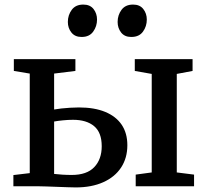

<svg xmlns="http://www.w3.org/2000/svg" viewBox="-20 -814 906 839"><path d="M573 0V-51L643 -60.5V-491L569 -504V-555.5H821.5V-504L752.5 -491V-60.5L828 -51V0ZM38.5 0V-49L110 -57.5V-492.5L40.5 -504V-555.5H309.5V-504L216.5 -492.5V-335.5Q230 -338 248 -340Q266 -342 286 -343.2Q306 -344.5 325 -344.5Q392.5 -344.5 439.8 -325Q487 -305.5 511.8 -268.8Q536.5 -232 536.5 -179.5Q536.5 -123.5 509.2 -82Q482 -40.5 431.2 -17.8Q380.5 5 311 5Q299 5 277 4.2Q255 3.5 230.2 2.5Q205.5 1.5 183.5 0.8Q161.5 0 149 0ZM293.5 -49.5Q359.5 -49.5 392 -83.8Q424.5 -118 424.5 -175Q424.5 -235 391.2 -262.8Q358 -290.5 299 -290.5Q278 -290.5 255.5 -288.2Q233 -286 216.5 -283V-54Q232 -52 252.2 -50.8Q272.5 -49.5 293.5 -49.5ZM336 -652.5Q307.5 -652.5 292 -672Q276.5 -691.5 276.5 -718Q276.5 -748 293.5 -771Q310.5 -794 343.5 -794H344.5Q373.5 -794 388.8 -774.5Q404 -755 404 -728.5Q404 -699 387.2 -675.8Q370.5 -652.5 337 -652.5ZM553 -652.5Q524.5 -652.5 509.2 -672Q494 -691.5 494 -718Q494 -748 511 -771Q528 -794 561 -794H562Q591 -794 606.2 -774.5Q621.5 -755 621.5 -728.5Q621.5 -699 604.8 -675.8Q588 -652.5 554 -652.5Z"/></svg>

Font: Merriweather Medium
Style: Regular
Weight: 500
Version: Version 2.100